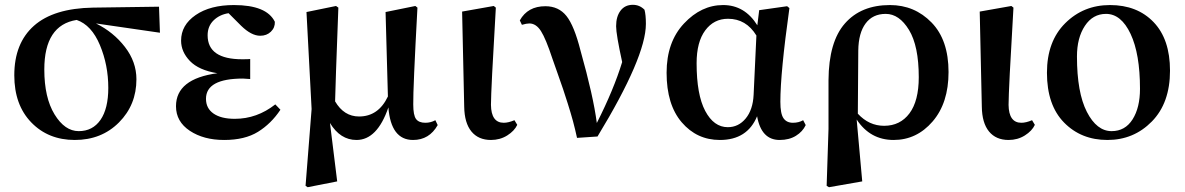

<svg xmlns="http://www.w3.org/2000/svg" viewBox="-20 -572 4974 806"><path d="M434.6 -203.1Q434.6 -298.8 399.4 -382.8Q364.3 -466.8 301.8 -488.3Q166 -466.8 166 -280.3Q166 -162.1 209 -91.8Q252 -21.5 310.5 -21.5Q369.1 -21.5 401.9 -68.8Q434.6 -116.2 434.6 -203.1ZM651.4 -434.6 382.8 -473.6Q456.1 -437.5 504.4 -375Q552.7 -312.5 552.7 -239.3Q552.7 -131.8 479.5 -58.1Q406.2 15.6 293.9 15.6Q182.6 15.6 111.3 -58.1Q40 -131.8 40 -255.9Q40 -390.6 122.6 -463.9Q205.1 -537.1 370.1 -540L647.5 -543.9Z M1135.7 -133.8 1157.2 -111.3Q1118.2 -52.7 1063 -18.6Q1007.8 15.6 920.9 15.6Q835 15.6 776.9 -22.9Q718.8 -61.5 718.8 -126Q718.8 -241.2 892.6 -264.6Q814.5 -277.3 777.3 -315.9Q740.2 -354.5 740.2 -401.4Q740.2 -466.8 801.3 -508.8Q862.3 -550.8 961.9 -550.8Q1099.6 -550.8 1133.8 -480.5Q1134.8 -456.1 1117.2 -439Q1099.6 -421.9 1072.3 -421.9Q1035.2 -421.9 992.2 -463.9L939.5 -516.6Q901.4 -510.7 876.5 -486.3Q851.6 -461.9 851.6 -423.8Q851.6 -323.2 997.1 -323.2Q1020.5 -323.2 1030.3 -324.2V-240.2Q1008.8 -242.2 1000 -242.2Q844.7 -242.2 844.7 -157.2Q844.7 -117.2 876.5 -95.2Q908.2 -73.2 965.8 -73.2Q1058.6 -73.2 1135.7 -133.8Z M1807.6 -67.4 1817.4 -46.9Q1782.2 15.6 1713.9 15.6Q1621.1 15.6 1610.4 -121.1Q1563.5 15.6 1476.6 15.6Q1408.2 15.6 1365.2 -55.7L1395.5 189.5L1271.5 213.9L1262.7 208L1288.1 -114.3L1266.6 -521.5L1390.6 -546.9L1400.4 -540Q1387.7 -203.1 1386.7 -146.5Q1423.8 -83 1487.3 -83Q1568.4 -83 1608.4 -167L1598.6 -521.5L1723.6 -546.9L1732.4 -540Q1713.9 -199.2 1714.8 -133.8Q1714.8 -87.9 1726.6 -72.3Q1738.3 -56.6 1765.6 -56.6Q1788.1 -56.6 1807.6 -67.4Z M2041 15.6Q1988.3 15.6 1959 -20Q1929.7 -55.7 1928.7 -124L1919.9 -523.4L2052.7 -546.9L2061.5 -540Q2041 -192.4 2041 -131.8Q2042 -56.6 2094.7 -56.6Q2114.3 -56.6 2139.6 -67.4L2151.4 -47.9Q2139.6 -22.5 2109.4 -3.4Q2079.1 15.6 2041 15.6Z M2170.9 -467.8 2162.1 -486.3Q2195.3 -545.9 2269.5 -545.9Q2325.2 -545.9 2357.9 -504.9Q2390.6 -463.9 2417 -359.4Q2470.7 -168.9 2485.4 -55.7Q2556.6 -196.3 2591.8 -311.5Q2566.4 -427.7 2566.4 -461.9Q2566.4 -502.9 2585 -527.3Q2603.5 -551.8 2636.7 -551.8Q2665 -551.8 2685.5 -531.2Q2691.4 -509.8 2691.4 -471.7Q2691.4 -333 2488.3 1L2402.3 6.8Q2394.5 -29.3 2385.3 -63.5Q2376 -97.7 2363.3 -137.7Q2350.6 -177.7 2343.8 -197.8Q2336.9 -217.8 2319.8 -266.6Q2302.7 -315.4 2298.8 -326.2Q2271.5 -409.2 2251 -441.4Q2230.5 -473.6 2202.1 -473.6Q2190.4 -473.6 2170.9 -467.8Z M3143.6 -173.8 3155.3 -422.9Q3112.3 -493.2 3036.1 -493.2Q2976.6 -493.2 2940.4 -444.3Q2904.3 -395.5 2904.3 -306.6Q2904.3 -174.8 2940.4 -106.4Q2976.6 -38.1 3035.2 -38.1Q3080.1 -38.1 3110.4 -74.7Q3140.6 -111.3 3143.6 -173.8ZM3351.6 -67.4 3362.3 -46.9Q3349.6 -19.5 3321.3 -2Q3293 15.6 3252.9 15.6Q3175.8 15.6 3158.2 -84Q3117.2 15.6 3002 15.6Q2905.3 15.6 2841.8 -58.6Q2778.3 -132.8 2778.3 -266.6Q2778.3 -395.5 2851.1 -473.1Q2923.8 -550.8 3015.6 -550.8Q3106.4 -550.8 3159.2 -465.8L3167 -529.3L3284.2 -545.9L3293.9 -538.1Q3255.9 -266.6 3255.9 -144.5Q3255.9 -94.7 3269 -75.7Q3282.2 -56.6 3308.6 -56.6Q3333 -56.6 3351.6 -67.4Z M3583 -360.4 3581.1 -94.7Q3627.9 -43.9 3691.4 -43.9Q3758.8 -43.9 3797.9 -96.2Q3836.9 -148.4 3836.9 -248Q3836.9 -378.9 3795.9 -446.3Q3754.9 -513.7 3698.2 -513.7Q3643.6 -513.7 3613.8 -473.6Q3584 -433.6 3583 -360.4ZM3458 -31.2V-235.4Q3459 -396.5 3526.9 -473.6Q3594.7 -550.8 3715.8 -550.8Q3819.3 -550.8 3890.6 -477.5Q3961.9 -404.3 3961.9 -269.5Q3961.9 -139.6 3895 -62Q3828.1 15.6 3731.4 15.6Q3632.8 15.6 3576.2 -70.3L3599.6 189.5L3460 213.9L3450.2 208Z M4213.9 15.6Q4161.1 15.6 4131.8 -20Q4102.5 -55.7 4101.6 -124L4092.8 -523.4L4225.6 -546.9L4234.4 -540Q4213.9 -192.4 4213.9 -131.8Q4214.8 -56.6 4267.6 -56.6Q4287.1 -56.6 4312.5 -67.4L4324.2 -47.9Q4312.5 -22.5 4282.2 -3.4Q4252 15.6 4213.9 15.6Z M4375 -266.6Q4375 -398.4 4451.7 -474.6Q4528.3 -550.8 4639.6 -550.8Q4753.9 -550.8 4822.8 -479Q4891.6 -407.2 4891.6 -275.4Q4891.6 -139.6 4815.4 -62Q4739.3 15.6 4628.9 15.6Q4518.6 15.6 4446.8 -57.6Q4375 -130.9 4375 -266.6ZM4646.5 -21.5Q4703.1 -21.5 4734.4 -70.8Q4765.6 -120.1 4765.6 -199.2Q4765.6 -345.7 4726.1 -429.7Q4686.5 -513.7 4623 -513.7Q4567.4 -513.7 4534.2 -463.4Q4501 -413.1 4501 -335Q4501 -183.6 4542.5 -102.5Q4584 -21.5 4646.5 -21.5Z"/></svg>

Font: Bpmf Zihi Serif Bold
Style: Bold
Weight: 700
Foundry: But Ko
Version: Version 1.320